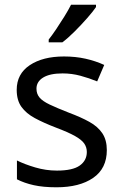

<svg xmlns="http://www.w3.org/2000/svg" viewBox="-20 -786 519 816"><path d="M434 -148Q434 -70 376 -30Q318 10 220 10Q164 10 123.5 1Q83 -8 52 -24V-104Q84 -88 129.5 -74.5Q175 -61 222 -61Q289 -61 319 -82.5Q349 -104 349 -140Q349 -160 338 -176Q327 -192 298.5 -208Q270 -224 217 -244Q165 -264 128 -284Q91 -304 71 -332Q51 -360 51 -404Q51 -472 106.5 -509Q162 -546 252 -546Q301 -546 343.5 -536.5Q386 -527 423 -510L393 -440Q359 -454 322 -464Q285 -474 246 -474Q192 -474 163.5 -456.5Q135 -439 135 -409Q135 -387 148 -371.5Q161 -356 191.5 -341.5Q222 -327 273 -307Q324 -288 360 -268Q396 -248 415 -219.5Q434 -191 434 -148ZM388 -756Q376 -738 351 -709.5Q326 -681 297.5 -652.5Q269 -624 245 -606H187V-618Q202 -637 219.5 -663Q237 -689 254 -716.5Q271 -744 282 -766H388Z"/></svg>

Font: Noto Sans Takri
Style: Regular
Weight: 400
Designer: Monotype Design Team
Foundry: Monotype Imaging Inc.
Version: Version 2.003; ttfautohint (v1.8.4.7-5d5b)